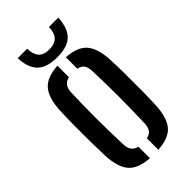

<svg xmlns="http://www.w3.org/2000/svg" viewBox="-238 -829 901 901"><g transform="rotate(-45 212.0 -379.0)"><path d="M44.5 -147.5Q43 -184.5 42.2 -239.5Q41.5 -294.5 42 -351.8Q42.5 -409 44.5 -452.5Q49 -530.5 80 -566.2Q111 -602 184.5 -607V-530.5Q143 -521.5 141.5 -473.5Q138.5 -398.5 138.5 -307Q138.5 -215.5 142 -126.5Q143.5 -78 184.5 -69V7Q110.5 2 79.5 -34.2Q48.5 -70.5 44.5 -147.5ZM240.5 7V-69Q263 -74 272.2 -88Q281.5 -102 282.5 -125.5Q285.5 -215.5 285.8 -299.8Q286 -384 282.5 -475Q281.5 -499.5 272 -513Q262.5 -526.5 240.5 -531V-607Q315 -602 345.2 -565.2Q375.5 -528.5 379.5 -452.5Q381.5 -412 382 -357.5Q382.5 -303 382 -247.2Q381.5 -191.5 379.5 -147.5Q375.5 -70.5 345 -34.2Q314.5 2 240.5 7ZM212.5 -635Q144.5 -635 112.5 -666Q80.5 -697 77.5 -763.5H140.5Q141 -727 157.5 -707.2Q174 -687.5 212.5 -687.5Q284 -687.5 284.5 -763.5H347Q343.5 -697 312 -666Q280.5 -635 212.5 -635Z"/></g></svg>

Font: Big Shoulders Stencil Text SemiBold
Style: Regular
Weight: 600
Designer: Patric King
Foundry: XO Type Co
Version: Version 1.000